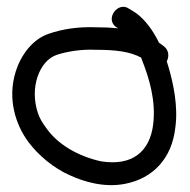

<svg xmlns="http://www.w3.org/2000/svg" viewBox="-20 -547 556 563"><path d="M63 -131C92 -92 137 -54 185 -33C226 -14 286 4 347 -8C429 -24 484 -83 494 -172C503 -235 488 -303 474 -351L469 -367C476 -380 476 -399 461 -411L446 -422C443 -428 440 -435 436 -441C421 -468 396 -500 369 -515L359 -521C327 -545 286 -492 321 -467H322L326 -464C307 -466 286 -467 262 -467C210 -469 163 -462 123 -448C75 -432 41 -385 26 -337C1 -257 26 -181 63 -131ZM146 -386C176 -396 218 -403 260 -401H261C318 -401 361 -396 394 -378L396 -372C417 -319 438 -252 429 -181C419 -103 368 -59 276 -74C208 -89 149 -124 116 -171C105 -186 96 -200 91 -216C66 -291 96 -369 146 -386Z"/></svg>

Font: Stray Cat
Style: ExBd
Weight: 800
Version: Version 1.0